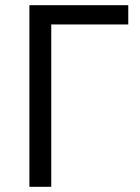

<svg xmlns="http://www.w3.org/2000/svg" viewBox="-20 -718 539 738"><path d="M93 -698H473V-624H177V0H93Z"/></svg>

Font: IBM Plex Sans
Style: Regular
Weight: 400
Designer: Mike Abbink, Paul van der Laan, Pieter van Rosmalen
Foundry: Bold Monday
Version: Version 3.005